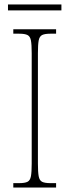

<svg xmlns="http://www.w3.org/2000/svg" viewBox="-20 -846 315 866"><path d="M40 0V-20H67Q92 -20 104 -26Q116 -32 119.5 -51Q123 -70 123 -108V-606Q123 -645 119.5 -663.5Q116 -682 104 -688Q92 -694 67 -694H40V-714H233V-694H207Q182 -694 170 -688Q158 -682 154.5 -663.5Q151 -645 151 -606V-108Q151 -70 154.5 -51Q158 -32 170 -26Q182 -20 207 -20H233V0ZM16 -799V-826H257V-799Z"/></svg>

Font: Noto Serif Lao Condensed Thin
Style: Regular
Weight: 100
Width: 3
Designer: Monotype Design Team
Foundry: Monotype Imaging Inc.
Version: Version 2.003; ttfautohint (v1.8.4.7-5d5b)